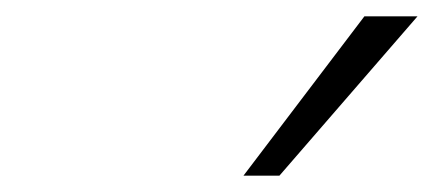

<svg xmlns="http://www.w3.org/2000/svg" viewBox="-20 -773 540 235"><path d="M278 -558 426 -753H491L322 -558Z"/></svg>

Font: Nunito Sans 7pt SemiExpanded ExtraLight
Style: Italic
Weight: 250
Width: 6
Italic angle: -9°
Designer: Vernon Adams
Foundry: Vernon Adams
Version: Version 3.101;gftools[0.9.27]